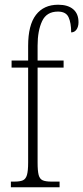

<svg xmlns="http://www.w3.org/2000/svg" viewBox="-20 -792 352 812"><path d="M26 0V-24H41Q65 -24 77 -29.5Q89 -35 94 -52Q99 -69 99 -105V-506H29V-536H99V-598Q99 -686 132 -729Q165 -772 226 -772Q267 -772 289.5 -753Q312 -734 312 -698Q312 -679 303.5 -667Q295 -655 281 -655Q281 -695 270 -719Q259 -743 225 -743Q177 -743 158 -702.5Q139 -662 139 -599V-536H249V-506H139V-105Q139 -69 143.5 -52Q148 -35 160.5 -29.5Q173 -24 197 -24H232V0Z"/></svg>

Font: Noto Serif Ethiopic ExtraCondensed ExtraLight
Style: Regular
Weight: 200
Width: 2
Designer: Monotype Design Team
Foundry: Monotype Imaging Inc.
Version: Version 2.102; ttfautohint (v1.8.4.7-5d5b)